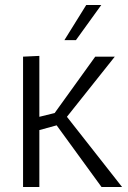

<svg xmlns="http://www.w3.org/2000/svg" viewBox="-20 -746 511 766"><path d="M72 -520 137 -523V-280L198 -295L360 -520H438L247 -280L467 0H385L206 -246L137 -227V0H72ZM237 -586 324 -726H384L283 -586Z"/></svg>

Font: Murecho Light
Style: Regular
Weight: 300
Designer: Neil Summerour
Foundry: Positype
Version: Version 1.010; ttfautohint (v1.8.3)